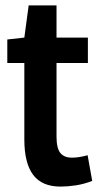

<svg xmlns="http://www.w3.org/2000/svg" viewBox="-20 -680 363 710"><path d="M204 10Q135 10 102.5 -33.5Q70 -77 70 -164V-447H7V-534L70 -541L86 -660H189V-541H305V-447H189V-175Q189 -132 203 -114.5Q217 -97 246 -97Q272 -97 304 -106L321 -11Q290 1 260 5.5Q230 10 204 10Z"/></svg>

Font: Georama Semi Condensed SemiBold
Style: Regular
Weight: 600
Width: 4
Designer: Jean-Baptiste Levee
Foundry: Production Type
Version: Version 1.000